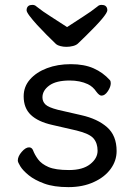

<svg xmlns="http://www.w3.org/2000/svg" viewBox="-20 -749 550 787"><path d="M412 -725Q420 -719 420 -707Q420 -688 332 -602Q312 -583 300 -571Q293 -564 279.5 -560.5Q266 -557 252.5 -557Q239 -557 228 -560Q216 -563 210 -568Q171 -605 132 -647Q113 -668 101 -684Q89 -700 89 -707Q89 -719 97 -725Q103 -729 113 -729Q123 -729 130 -722Q155 -702 188.5 -681Q222 -660 255 -638Q288 -660 321 -681Q354 -702 379 -722Q386 -729 396 -729Q406 -729 412 -725ZM77 -354Q77 -394 103 -423.5Q129 -453 172.5 -469.5Q216 -486 270.5 -486Q325 -486 363.5 -469Q402 -452 430 -421Q434 -417 434 -408Q434 -393 422 -375Q410 -357 396 -357Q387 -357 375 -373Q361 -394 340 -404Q308 -419 266 -419Q210 -419 182 -398.5Q154 -378 154 -350Q154 -333 166 -321Q178 -309 217 -299L313 -277Q380 -262 419 -227.5Q458 -193 458 -130Q458 -90 433.5 -56.5Q409 -23 365 -3Q320 18 260.5 18Q201 18 161.5 3.5Q122 -11 98 -30.5Q74 -50 63.5 -67Q53 -84 53 -91Q53 -108 69 -126.5Q85 -145 99 -145Q110 -145 115 -134Q122 -115 136 -96Q150 -77 178.5 -64.5Q207 -52 263 -52Q319 -52 349.5 -76Q380 -100 380 -131Q380 -162 363.5 -181.5Q347 -201 294 -214L194 -237Q136 -250 106.5 -278Q77 -306 77 -354Z"/></svg>

Font: Moon Stars Kai
Style: Bold
Weight: 700
Designer: GuiWonder
Version: Version 1.101